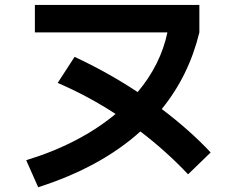

<svg xmlns="http://www.w3.org/2000/svg" viewBox="-20 -747 978 798"><path d="M460.4 -273.4Q342.3 -350.1 219.7 -402.3L290 -510.7Q428.2 -446.3 552.2 -364.3Q647.9 -478.5 675.8 -612.3H125V-726.6H808.6V-612.3Q765.1 -432.6 652.3 -293.9Q771 -204.1 855.5 -113.3L761.7 -22.5Q670.9 -118.7 563.5 -200.7Q398.4 -51.8 138.7 31.2L88.9 -81.1Q199.2 -114.7 293 -163.3Q386.7 -211.9 460.4 -273.4Z"/></svg>

Font: Pretendard JP
Style: Bold
Weight: 700
Designer: Base glyphs from Inter by Rasmus Andersson; Hangeul glyphs from Noto Sans CJK(Source Han Sans) by Jang Soo-young and Kan
Foundry: Kil Hyung-jin
Version: Version 1.309